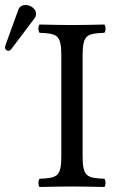

<svg xmlns="http://www.w3.org/2000/svg" viewBox="-56 -745 452 767"><path d="M46 -725C33 -725 22 -719 18 -708L-34 -565C-35 -562 -36 -558 -36 -555C-36 -548 -30 -542 -22 -542C-18 -542 -13 -546 -10 -550L82 -672C86 -677 88 -685 88 -690C88 -710 66 -725 46 -725ZM274 -122V-523C274 -606 291 -611 361 -614C367 -620 367 -641 361 -647C317 -646 269.5 -645 231 -645C197.5 -645 149 -646 102 -647C96 -641 96 -620 102 -614C172 -611 189 -606 189 -523V-122C189 -39 172 -34 102 -31C96 -25 96 -4 102 2C147 1 195.7 0 232 0C267.6 0 316 1 361 2C367 -4 367 -25 361 -31C291 -34 274 -39 274 -122Z"/></svg>

Font: Libertinus Math
Style: Regular
Weight: 400
Designer: Philipp H. Poll
Foundry: Khaled Hosny
Version: Version 6.2